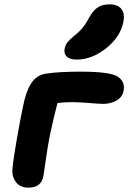

<svg xmlns="http://www.w3.org/2000/svg" viewBox="-20 -887 585 876"><path d="M330.1 -615.2Q298.8 -615.2 284.7 -628.7Q270.5 -642.1 274.9 -665Q278.3 -681.6 288.3 -694.6Q298.3 -707.5 317.9 -723.1Q342.8 -742.7 357.7 -761.2Q372.6 -779.8 388.2 -809.1Q406.2 -841.3 427.5 -854.2Q448.7 -867.2 479 -867.2Q517.1 -867.2 533.7 -846.2Q550.3 -825.2 543 -787.1Q528.8 -717.8 463.9 -666.5Q398.9 -615.2 330.1 -615.2ZM109.9 -30.8Q72.3 -30.8 52.7 -56.2Q33.2 -81.5 37.1 -119.1Q40.5 -158.7 56.6 -251.5Q72.8 -344.2 85 -400.9Q97.7 -468.3 121.8 -506.1Q146 -543.9 188 -550.8Q247.6 -560.1 348.1 -560.1Q479.5 -560.1 516.1 -538.1Q552.2 -514.6 543.9 -473.1Q538.6 -443.8 511.7 -428.5Q484.9 -413.1 451.2 -413.1Q432.6 -413.1 387.5 -417Q342.3 -420.9 310.1 -420.9Q270 -420.9 242.2 -417Q225.1 -351.6 207 -267.1Q197.8 -220.2 188.7 -156.2Q179.7 -92.3 178.2 -84Q168.5 -30.8 109.9 -30.8Z"/></svg>

Font: Shantell Sans Bouncy
Style: Bold Italic
Weight: 700
Italic angle: -11.31°
Designer: Stephen Nixon, Anya Danilova, Shantell Martin
Foundry: Arrow Type
Version: Version 1.006;[9816181b4]